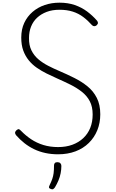

<svg xmlns="http://www.w3.org/2000/svg" viewBox="-20 -1135 864 1436"><path d="M414 19Q365 19 320 9.5Q275 0 235.5 -19Q196 -38 162.5 -64.5Q129 -91 100 -124Q92 -135 92.5 -143Q93 -151 103 -161Q114 -170 120.5 -169Q127 -168 139 -155Q172 -121 213 -93.5Q254 -66 304.5 -50.5Q355 -35 414 -35Q474 -35 521.5 -52.5Q569 -70 603 -102Q637 -134 655 -178.5Q673 -223 673 -279Q673 -337 651.5 -378Q630 -419 591.5 -449Q553 -479 506.5 -502Q460 -525 408 -548Q367 -566 328 -585.5Q289 -605 255 -628.5Q221 -652 195 -684Q169 -716 154 -757Q139 -798 139 -854Q139 -916 161.5 -964Q184 -1012 223.5 -1046Q263 -1080 314.5 -1097.5Q366 -1115 425 -1115Q488 -1115 539 -1097.5Q590 -1080 631 -1049.5Q672 -1019 706 -980Q712 -972 712.5 -964Q713 -956 703 -946Q694 -939 685.5 -939Q677 -939 669 -946Q638 -981 603 -1007.5Q568 -1034 524.5 -1048Q481 -1062 425 -1062Q371 -1062 329 -1046Q287 -1030 257.5 -1002.5Q228 -975 212.5 -936.5Q197 -898 197 -851Q196 -797 215 -758.5Q234 -720 266 -692.5Q298 -665 339.5 -643.5Q381 -622 426 -603Q482 -579 536 -552Q590 -525 634 -489.5Q678 -454 704 -403Q730 -352 730 -280Q730 -216 708 -161.5Q686 -107 644.5 -66Q603 -25 544.5 -3Q486 19 414 19ZM359 278Q348 274 346.5 267.5Q345 261 352 248Q364 223 371 203Q378 183 381 160Q384 137 384 102Q384 91 390 84.5Q396 78 409 78Q424 78 431.5 86Q439 94 439 106Q439 133 433.5 161Q428 189 417 215Q406 241 391 266Q384 276 377 279.5Q370 283 359 278Z"/></svg>

Font: Playwrite FR Moderne ExtraLight
Style: Regular
Weight: 250
Version: Version 1.002